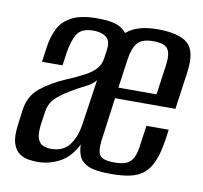

<svg xmlns="http://www.w3.org/2000/svg" viewBox="-63 -573 683 645"><g transform="rotate(10 278.5 -250.0)"><path d="M104 5Q90 5 73.5 2.5Q57 0 42.5 -10Q28 -20 20.5 -42Q13 -64 18 -104L25 -157Q31 -206 66 -234.5Q101 -263 150 -284Q188 -300 212 -313Q236 -326 249 -341Q262 -356 265 -378L269 -407Q272 -429 265 -440.5Q258 -452 244 -457Q230 -462 213 -462Q174 -462 159 -439.5Q144 -417 137 -371L131 -329H61L68 -378Q73 -415 87 -443.5Q101 -472 132.5 -488.5Q164 -505 220 -505Q273 -505 297.5 -491Q322 -477 328 -452.5Q334 -428 329 -396L278 -35L240 -83Q217 -34 180.5 -14.5Q144 5 104 5ZM141 -46Q182 -46 203.5 -73.5Q225 -101 232 -150L254 -300Q242 -285 218.5 -273.5Q195 -262 172 -248Q141 -230 122.5 -211.5Q104 -193 100 -162L94 -120Q90 -88 96 -72Q102 -56 115 -51Q128 -46 141 -46ZM354 2Q319 2 295 -3Q271 -8 256.5 -22Q242 -36 238.5 -64Q235 -92 241 -139L275 -380Q284 -443 320 -473.5Q356 -504 425 -504Q499 -504 528.5 -477.5Q558 -451 548 -380L530 -251H324L305 -111Q301 -82 304 -66Q307 -50 320 -44Q333 -38 359 -38Q385 -38 400 -44.5Q415 -51 423.5 -68Q432 -85 435 -115L444 -178H520L515 -143Q508 -96 495.5 -67.5Q483 -39 464 -24Q445 -9 417.5 -3.5Q390 2 354 2ZM329 -288H459L473 -388Q479 -427 468 -444.5Q457 -462 418 -462Q380 -462 364.5 -444.5Q349 -427 343 -388Z"/></g></svg>

Font: Alumni Sans Medium
Style: Italic
Weight: 500
Italic angle: -8°
Designer: Robert E. Leuschke
Foundry: Robert E. Leuschke
Version: Version 1.016